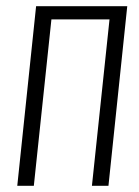

<svg xmlns="http://www.w3.org/2000/svg" viewBox="-20 -598 446 618"><path d="M35.6 0 96.2 -578.1H389.6L329.1 0H275.9L332.5 -535.6H145.5L88.9 0Z"/></svg>

Font: Oswald
Style: Extra-Light
Weight: 200
Designer: Vernon Adams
Foundry: Vernon Adams
Version: 3.0; ttfautohint (v0.94.23-7a4d-dirty) -l 8 -r 50 -G 200 -x 